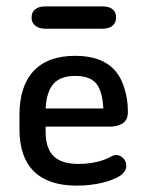

<svg xmlns="http://www.w3.org/2000/svg" viewBox="-20 -572 459 602"><path d="M123 -175H325Q349 -175 365 -185.5Q381 -196 381 -221Q381 -259 371 -292.5Q361 -326 344 -347Q303 -397 216 -397Q130 -397 85.5 -349.5Q41 -302 41 -211V-167Q41 -79 86.5 -34.5Q132 10 220 10Q264 10 301 1Q338 -8 360 -23Q368 -30 372 -37Q376 -44 376 -52Q376 -66 366.5 -76Q357 -86 343 -86Q338 -86 330 -82Q309 -70 282 -64Q255 -58 226 -58Q173 -58 148 -82.5Q123 -107 123 -159ZM304 -232H123Q126 -285 148 -309.5Q170 -334 216 -334Q261 -334 281 -311Q301 -288 304 -232ZM122 -552Q102 -552 90.5 -543Q79 -534 79 -517Q79 -501 90.5 -491.5Q102 -482 122 -482H301Q322 -482 333 -491.5Q344 -501 344 -517Q344 -534 333 -543Q322 -552 301 -552Z"/></svg>

Font: Beiruti Medium
Style: Regular
Weight: 500
Designer: Arlette Boutros
Foundry: Boutros
Version: Version 1.41